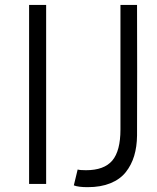

<svg xmlns="http://www.w3.org/2000/svg" viewBox="-20 -753 641 786"><path d="M99.1 -732.9H168.9V0H99.1ZM282.2 5.9 297.9 -59.1Q306.6 -56.2 332 -56.2Q406.2 -56.2 439.7 -95.7Q473.1 -135.3 473.1 -223.1V-732.9H541Q542 -456.5 541 -198.2Q540.5 -152.3 529.3 -115Q518.1 -77.6 494.9 -48.3Q471.7 -19 432.1 -2.9Q392.6 13.2 338.9 13.2Q300.8 13.2 282.2 5.9Z"/></svg>

Font: Kreadon
Style: Regular
Weight: 400
Designer: kohakuno
Foundry: StudioGnu
Version: Version 1.000;Glyphs 3.1.2 (3151)